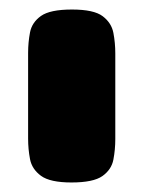

<svg xmlns="http://www.w3.org/2000/svg" viewBox="-20 -606 301 403"><path d="M130 -223Q85 -223 66 -237Q47 -251 43 -272Q39 -293 39 -315V-495Q39 -517 43 -538Q47 -559 66 -572.5Q85 -586 131 -586Q177 -586 195.5 -572Q214 -558 218 -537Q222 -516 222 -494V-314Q222 -292 218 -271Q214 -250 195 -236.5Q176 -223 130 -223Z"/></svg>

Font: Fredoka SemiCondensed
Style: Bold
Weight: 700
Width: 4
Designer: Ben Nathan
Foundry: Milena B. Brandão, Ben Nathan
Version: Version 2.001